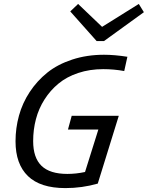

<svg xmlns="http://www.w3.org/2000/svg" viewBox="-20 -943 753 978"><path d="M337.9 -884.8 377.9 -922.9 500 -806.2 687 -922.9 712.9 -880.9 509.8 -733.9H472.2ZM612.8 -581.1Q560.5 -590.8 505.9 -590.8Q437 -590.8 378.4 -571.3Q319.8 -551.8 278.1 -517.3Q236.3 -482.9 206.8 -436.5Q177.2 -390.1 163.1 -336.4Q148.9 -282.7 148.9 -224.1Q148.9 -139.6 191.4 -98.4Q233.9 -57.1 323.2 -57.1Q367.2 -57.1 413.1 -66.9L481 -283.2H326.2L345.2 -353H585L478 -7.8Q397.9 15.1 313 15.1Q185.5 15.1 122.3 -46.1Q59.1 -107.4 59.1 -223.1Q59.1 -290.5 76.7 -354.2Q94.2 -418 131.3 -474.4Q168.5 -530.8 220.9 -573Q273.4 -615.2 347.9 -639.6Q422.4 -664.1 509.8 -664.1Q563.5 -664.1 628.9 -653.8Z"/></svg>

Font: IntelOne Mono
Style: Italic
Weight: 400
Italic angle: -16°
Designer: Fred Shallcrass
Foundry: Frere-Jones Type LLC
Version: Version 1.200;hotconv 1.1.0;makeotfexe 2.6.0;FJTRelease1.2